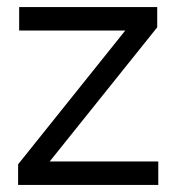

<svg xmlns="http://www.w3.org/2000/svg" viewBox="-20 -521 503 541"><path d="M31 0V-58L333 -435H34V-501H423V-444L120 -66H426V0Z"/></svg>

Font: Red Hat Display
Style: Regular
Weight: 400
Designer: Pentagram / MCKL
Foundry: Pentagram / MCKL
Version: Version 1.003; Red Hat Display